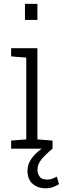

<svg xmlns="http://www.w3.org/2000/svg" viewBox="-20 -782 347 1010"><path d="M38.6 0V-42.5L118.2 -48.8V-479L38.6 -485.4V-528.3H176.8V-48.8L256.3 -42.5V0ZM111.3 -677.2V-761.7H176.8V-677.2ZM220.7 208.5Q177.2 208.5 150.9 184.3Q124.5 160.2 124.5 116.2Q124.5 81.1 148.4 48.3Q172.4 15.6 226.6 -18.1L256.3 0Q217.3 32.7 197.3 57.4Q177.2 82 177.2 110.8Q177.2 130.4 188 146.5Q198.7 162.6 228.5 162.6Q243.2 162.6 254.9 158.2Q266.6 153.8 278.8 147L290.5 187Q275.9 195.8 258.8 202.1Q241.7 208.5 220.7 208.5Z"/></svg>

Font: Roboto Slab Light
Style: Regular
Weight: 300
Designer: Google
Version: Version 2.000; ttfautohint (v1.8.1.43-b0c9)